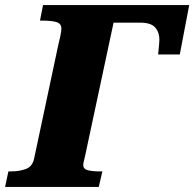

<svg xmlns="http://www.w3.org/2000/svg" viewBox="-45 -734 763 754"><path d="M-25 0 -12 -61H1Q32 -61 58 -71Q84 -81 90 -116L184 -558Q188 -575 192 -592.5Q196 -610 196 -622Q196 -642 176 -647.5Q156 -653 125 -653H112L124 -714H698L661 -520H576Q578 -537 579.5 -555.5Q581 -574 581 -578Q581 -607 564.5 -626Q548 -645 506 -645H401L289 -121Q286 -107 284 -100Q282 -93 282 -86Q282 -70 300 -65.5Q318 -61 343 -61H357L343 0Z"/></svg>

Font: Noto Serif Black
Style: Italic
Weight: 900
Italic angle: -12°
Designer: Monotype Design Team
Foundry: Monotype Imaging Inc.
Version: Version 2.013